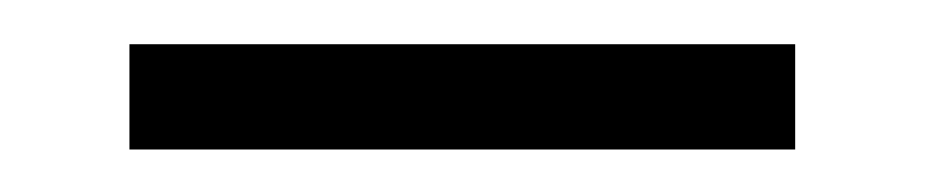

<svg xmlns="http://www.w3.org/2000/svg" viewBox="-20 -332 430 89"><path d="M40 -262.7V-311.5H348.6V-262.7Z"/></svg>

Font: Post No Bills Colombo
Style: Regular
Weight: 500
Designer: Kosala Senevirathne, Siva Puranthara, Lasantha Premarathna, Tharique Azeez
Foundry: Mooniak
Version: Version 1.220 ; ttfautohint (v1.5)